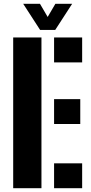

<svg xmlns="http://www.w3.org/2000/svg" viewBox="-20 -999 484 1019"><path d="M50 0V-800H200V0ZM267 0V-132H416V0ZM267 -341V-473H406V-341ZM267 -668V-800H416V-668ZM193 -840 103 -979H192L233 -909L274 -979H363L273 -840Z"/></svg>

Font: Big Shoulders Stencil Text Thin Black
Style: Regular
Weight: 900
Version: Version 2.001